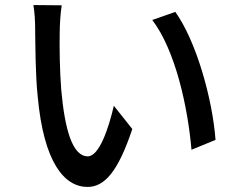

<svg xmlns="http://www.w3.org/2000/svg" viewBox="-20 -726 940 759"><path d="M503 -216 430 -308C409 -217 372 -108 327 -108C266 -108 236 -215 222 -372C216 -450 215 -534 216 -597C216 -624 219 -676 224 -705L112 -706C117 -679 119 -638 119 -613V-606C120 -544 120 -430 129 -345C153 -82 235 13 326 13C392 13 446 -45 503 -216ZM832 -173C820 -335 756 -563 673 -679L582 -647C673 -527 722 -306 737 -134L832 -173Z"/></svg>

Font: Glow Sans SC Condensed Medium
Style: Regular
Weight: 600
Width: 3
Designer: Ryoko NISHIZUKA (kana, bopomofo & ideographs); Paul D. Hunt (Latin, Greek & Cyrillic); Sandoll Communications, Soo-young
Version: Version 0.93